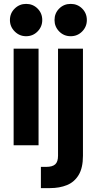

<svg xmlns="http://www.w3.org/2000/svg" viewBox="-20 -746 495 986"><path d="M114 -560Q80 -560 55.5 -584.5Q31 -609 31 -643Q31 -678 55.5 -702Q80 -726 114 -726Q149 -726 173 -702Q197 -678 197 -643Q197 -609 173 -584.5Q149 -560 114 -560ZM50 0V-496H178V0ZM190 220V111H217Q249 111 263.5 98Q278 85 278 54V-496H406V54Q406 116 384 152.5Q362 189 324 204.5Q286 220 237 220ZM343 -560Q308 -560 284 -584.5Q260 -609 260 -643Q260 -678 284 -702Q308 -726 343 -726Q378 -726 402 -702Q426 -678 426 -643Q426 -609 402 -584.5Q378 -560 343 -560Z"/></svg>

Font: Rethink Sans
Style: Bold
Weight: 700
Designer: The Rethink Sans project authors (Hans Thiessen). DM Sans designed by Colophon Foundry.
Foundry: Rethink Communications LLC
Version: Version 1.001